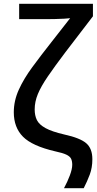

<svg xmlns="http://www.w3.org/2000/svg" viewBox="-20 -780 507 1002"><path d="M314 202Q332 169 344.5 135.5Q357 102 357 80Q357 61 351 48.5Q345 36 326 27Q307 18 269 10Q148 -18 100 -66.5Q52 -115 52 -194Q52 -254 78 -311.5Q104 -369 148.5 -429.5Q193 -490 249 -561L346 -685Q339 -684 316 -682.5Q293 -681 263.5 -680.5Q234 -680 206 -680H80V-760H465V-695L321 -507Q265 -433 229.5 -381Q194 -329 177.5 -289Q161 -249 161 -209Q161 -177 172.5 -153.5Q184 -130 217.5 -111.5Q251 -93 316 -78Q398 -60 430 -32.5Q462 -5 462 51Q462 95 448.5 131Q435 167 417 202Z"/></svg>

Font: Noto Sans Medium
Style: Regular
Weight: 500
Designer: Monotype Design Team
Foundry: Monotype Imaging Inc.
Version: Version 2.007